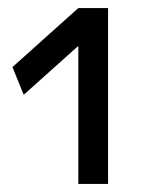

<svg xmlns="http://www.w3.org/2000/svg" viewBox="-20 -750 413 478"><path d="M175 -292V-634H173L39 -514L11 -583L175 -730H249V-292Z"/></svg>

Font: M PLUS 2
Style: Regular
Weight: 400
Designer: Coji Morishita
Foundry: UNDERFOREST DESIGN
Version: Version 1.001